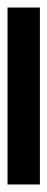

<svg xmlns="http://www.w3.org/2000/svg" viewBox="172 -178 126 510"><g transform="rotate(90 235.0 77.0)"><path d="M0 120V34H470V120Z"/></g></svg>

Font: Literata
Style: Bold
Weight: 700
Designer: Latin by Veronika Burian and Jose Scaglione. Greek by Irene Vlachou. Cyrillic by Vera Evstafieva.
Foundry: TypeTogether
Version: Version 3.103; ttfautohint (v1.8.4.7-5d5b);gftools[0.9.29]